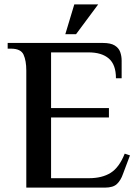

<svg xmlns="http://www.w3.org/2000/svg" viewBox="-20 -856 636 876"><path d="M100 0V-534Q100 -579 87.5 -606.5Q75 -634 30 -634H15V-660H450Q485 -660 503.5 -648.5Q522 -637 528.5 -618.5Q535 -600 535 -580V-499H509Q509 -561 476.5 -589Q444 -617 384 -617H213V-363H477V-320H213V-43H386Q446 -43 485 -67.5Q524 -92 549 -155L573 -147L541 -62Q531 -33 513.5 -16.5Q496 0 459 0ZM278 -700 319 -836H428L327 -700Z"/></svg>

Font: El Messiri SemiBold
Style: Regular
Weight: 600
Designer: Mohamed Gaber
Foundry: Kief Type Foundry
Version: Version 2.020; ttfautohint (v1.8.3)